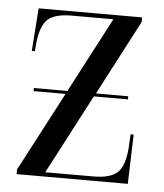

<svg xmlns="http://www.w3.org/2000/svg" viewBox="-44 -576 527 616"><g transform="rotate(5 219.5 -268.0)"><path d="M32 0V-15L166 -270H63V-280H171L298 -522H164Q109 -522 86.5 -501Q64 -480 58 -424L56 -398H46L56 -536H389V-521L263 -280H367V-270H257L123 -14H277Q334 -14 356.5 -36.5Q379 -59 383 -118L385 -159H395L390 0Z"/></g></svg>

Font: Noto Serif Display Condensed
Style: Regular
Weight: 400
Width: 3
Designer: Monotype Design Team
Foundry: Monotype Imaging Inc.
Version: Version 2.009